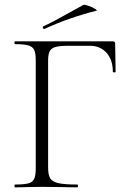

<svg xmlns="http://www.w3.org/2000/svg" viewBox="-20 -802 550 822"><path d="M44 -12Q83 -12 101.5 -17Q120 -22 126.5 -36.5Q133 -51 133 -81V-544Q133 -574 126.5 -588Q120 -602 101.5 -607.5Q83 -613 44 -613Q42 -613 42 -619Q42 -625 44 -625H463Q473 -625 473 -616L475 -495Q475 -492 469 -492Q463 -492 463 -495Q463 -546 436 -576Q409 -606 365 -606H273Q236 -606 218 -601Q200 -596 193 -583Q186 -570 186 -543V-85Q186 -53 195 -38.5Q204 -24 229.5 -18Q255 -12 311 -12Q314 -12 314 -6Q314 0 311 0Q270 0 247 -1L160 -2L94 -1Q76 0 44 0Q42 0 42 -6Q42 -12 44 -12ZM169 -678Q165 -678 163.5 -682.5Q162 -687 165 -689Q205 -707 279 -749L337 -781Q341 -783 357.5 -777.5Q374 -772 386.5 -764.5Q399 -757 392 -756Q274 -726 170 -678Z"/></svg>

Font: Cormorant Garamond Light
Style: Regular
Weight: 300
Designer: Christian Thalmann (Catharsis Fonts)
Version: Version 3.000